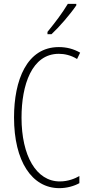

<svg xmlns="http://www.w3.org/2000/svg" viewBox="-20 -969 461 999"><path d="M377 -941V-949H333C302 -898 270 -856 227 -803V-791H248C288 -828 345 -894 377 -941ZM286 -689C315 -689 349 -682 381 -662L397 -695C362 -715 326 -724 286 -724C119 -724 53 -551 53 -358C53 -130 146 10 289 10C328 10 366 -1 393 -16V-53C370 -40 335 -25 291 -25C169 -25 92 -158 92 -357C92 -526 145 -689 286 -689Z"/></svg>

Font: Noto Sans Armenian ExtraCondensed ExtraLight
Style: Regular
Weight: 200
Width: 2
Designer: Monotype Design Team
Foundry: Monotype Imaging Inc.
Version: Version 2.008